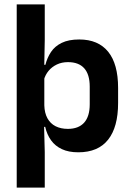

<svg xmlns="http://www.w3.org/2000/svg" viewBox="-20 -681 596 873"><path d="M336 11.5Q292 11.5 261.5 -2.8Q231 -17 212.2 -43Q193.5 -69 185.5 -104H149L181.5 -202Q182.5 -167 195.8 -143Q209 -119 232.8 -107Q256.5 -95 288.5 -95Q337 -95 362.5 -123.2Q388 -151.5 388 -207V-287Q388 -342.5 363 -370.5Q338 -398.5 289 -398.5Q261 -398.5 238.5 -387.8Q216 -377 201 -359Q186 -341 179.5 -317.5L151 -386.5H186.5Q194.5 -418.5 212 -444.8Q229.5 -471 260.8 -486.2Q292 -501.5 340.5 -501.5Q426.5 -501.5 471.8 -445.8Q517 -390 517 -281V-213Q517 -103 471.5 -45.8Q426 11.5 336 11.5ZM183.5 172H56V-661H183.5V-499.5L181 -369.5L181.5 -341.5V-148L180 -124L183.5 10.5Z"/></svg>

Font: Anek Devanagari SemiBold
Style: Regular
Weight: 600
Designer: Kailash Malviya (Devanagari) & Yesha Goshar (Latin)
Foundry: Ek Type
Version: Version 1.003